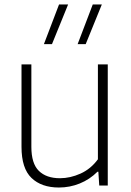

<svg xmlns="http://www.w3.org/2000/svg" viewBox="-20 -828 584 857"><path d="M76 -172.5V-540.5H120V-172.5Q120 -98 153.5 -65.2Q187 -32.5 247.5 -32.5Q293.5 -32.5 339.5 -53.2Q385.5 -74 417 -117V-540.5H461V0H423L419 -61.5H415Q380.5 -27 336 -9Q291.5 9 243 9Q165 9 120.5 -33.8Q76 -76.5 76 -172.5ZM176 -631 243.5 -808H284L212 -631ZM326.5 -631 394 -808H434.5L362.5 -631Z"/></svg>

Font: Encode Sans ExtraLight
Style: Regular
Weight: 275
Designer: Multiple Designers
Foundry: Impallari Type
Version: Version 2.000